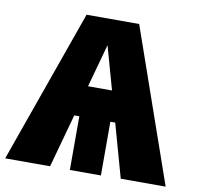

<svg xmlns="http://www.w3.org/2000/svg" viewBox="-103 -777 885 859"><g transform="rotate(10 339.5 -347.5)"><path d="M500 0H704L461 -696H222L-25 0H179L246 -243H269V1H410V-243H432ZM284 -382 338 -578 393 -382Z"/></g></svg>

Font: Fira Sans Heavy
Style: Regular
Weight: 900
Designer: bBox Type GmbH & Carrois Corporate GbR & Edenspiekermann AG
Foundry: bBox Type GmbH & Carrois Corporate GbR & Edenspiekermann AG
Version: Version 4.300;PS 004.300;hotconv 1.0.88;makeotf.lib2.5.64775